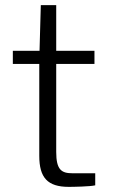

<svg xmlns="http://www.w3.org/2000/svg" viewBox="-20 -728 441 748"><path d="M348 -479V-530H199V-708H139L134 -530H30V-479H133V-121C133 -36 165 0 248 0C264 0 330 -1 351 -6V-53H262C219 -53 199 -67 199 -136V-479Z"/></svg>

Font: 18Franklin Light
Style: Regular
Weight: 300
Designer: Pablo Impallari, Rodrigo Fuenzalida (Modified by Dan O. Williams)
Version: Version 0.025;PS 000.025;hotconv 1.0.88;makeotf.lib2.5.64775